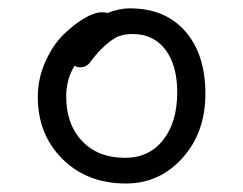

<svg xmlns="http://www.w3.org/2000/svg" viewBox="-20 -761 578 456"><path d="M278.8 -325.2Q187 -325.2 128.4 -383.3Q69.8 -441.4 69.8 -530.8Q69.8 -574.2 87.4 -613.8Q105 -653.3 129.9 -678Q154.8 -702.6 179.7 -717.3Q204.6 -731.9 222.2 -731.9Q231.9 -731.9 234.9 -730Q263.2 -741.2 288.1 -741.2Q372.1 -741.2 419.9 -686.8Q467.8 -632.3 467.8 -538.1Q467.8 -446.3 413.3 -385.7Q358.9 -325.2 278.8 -325.2ZM137.2 -536.1Q136.2 -467.8 174.1 -427Q211.9 -386.2 276.9 -386.2Q334 -386.2 367.4 -428.5Q400.9 -470.7 400.9 -542Q400.9 -606 372.8 -643.1Q344.7 -680.2 294.9 -680.2Q270.5 -680.2 254.9 -671.6Q239.3 -663.1 220.2 -644Q212.4 -636.2 204.8 -627Q197.3 -617.7 193.8 -612.8Q190.4 -607.9 184.6 -604.5Q178.7 -601.1 170.9 -601.1Q162.6 -601.1 157.2 -605Q138.7 -575.7 137.2 -536.1Z"/></svg>

Font: Shantell Sans Irregular Bouncy
Style: Regular
Weight: 300
Designer: Stephen Nixon, Anya Danilova, Shantell Martin
Foundry: Arrow Type
Version: Version 1.006;[9816181b4]